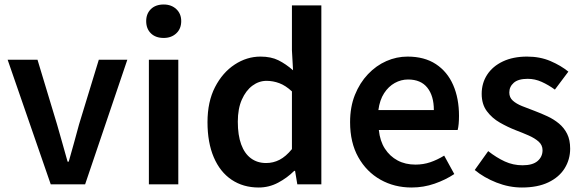

<svg xmlns="http://www.w3.org/2000/svg" viewBox="-20 -821 2593 855"><path d="M206 0 14 -555H147L234 -267Q246 -227 257.5 -184.5Q269 -142 281 -101H286Q298 -142 309.5 -184.5Q321 -227 332 -267L420 -555H547L359 0Z M643 0V-555H774V0ZM709 -652Q673 -652 652 -672.5Q631 -693 631 -727Q631 -760 652 -780.5Q673 -801 709 -801Q743 -801 765 -780.5Q787 -760 787 -727Q787 -693 765 -672.5Q743 -652 709 -652Z M1132 14Q1063 14 1011.5 -20.5Q960 -55 932 -120.5Q904 -186 904 -277Q904 -368 937.5 -433Q971 -498 1025 -533.5Q1079 -569 1140 -569Q1187 -569 1220 -552.5Q1253 -536 1285 -508L1280 -597V-797H1411V0H1304L1294 -60H1290Q1259 -29 1218.5 -7.5Q1178 14 1132 14ZM1165 -95Q1197 -95 1225 -109.5Q1253 -124 1280 -157V-414Q1252 -440 1224 -450.5Q1196 -461 1167 -461Q1133 -461 1104 -439.5Q1075 -418 1057 -377.5Q1039 -337 1039 -279Q1039 -219 1054 -178Q1069 -137 1097.5 -116Q1126 -95 1165 -95Z M1813 14Q1736 14 1674 -21Q1612 -56 1575.5 -121Q1539 -186 1539 -277Q1539 -345 1560.5 -398.5Q1582 -452 1618.5 -490.5Q1655 -529 1700.5 -549Q1746 -569 1795 -569Q1870 -569 1921 -535.5Q1972 -502 1998 -442.5Q2024 -383 2024 -305Q2024 -286 2022.5 -269.5Q2021 -253 2018 -242H1667Q1672 -193 1694 -159Q1716 -125 1750.5 -106.5Q1785 -88 1830 -88Q1865 -88 1896 -98.5Q1927 -109 1958 -128L2003 -46Q1964 -20 1915 -3Q1866 14 1813 14ZM1665 -331H1912Q1912 -394 1883 -430.5Q1854 -467 1797 -467Q1766 -467 1738 -451.5Q1710 -436 1690.5 -406Q1671 -376 1665 -331Z M2304 14Q2247 14 2191 -8Q2135 -30 2094 -64L2154 -148Q2191 -119 2228 -102Q2265 -85 2307 -85Q2352 -85 2374 -104Q2396 -123 2396 -152Q2396 -175 2378.5 -190.5Q2361 -206 2333.5 -218Q2306 -230 2277 -241Q2241 -255 2206 -275Q2171 -295 2148 -326Q2125 -357 2125 -403Q2125 -451 2149.5 -488.5Q2174 -526 2219.5 -547.5Q2265 -569 2327 -569Q2385 -569 2431.5 -549Q2478 -529 2511 -502L2451 -422Q2422 -443 2392 -456.5Q2362 -470 2330 -470Q2288 -470 2268 -452.5Q2248 -435 2248 -409Q2248 -387 2263.5 -373Q2279 -359 2305 -348.5Q2331 -338 2361 -327Q2390 -316 2418 -303Q2446 -290 2469 -271Q2492 -252 2505.5 -225Q2519 -198 2519 -159Q2519 -111 2494.5 -71.5Q2470 -32 2422 -9Q2374 14 2304 14Z"/></svg>

Font: Noto Sans KR Thin SemiBold
Style: Regular
Weight: 600
Version: Version 2.004-H2;hotconv 1.0.118;makeotfexe 2.5.65603